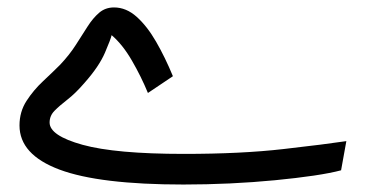

<svg xmlns="http://www.w3.org/2000/svg" viewBox="-20 -473 982 514"><path d="M471.2 21Q246.1 21 139.2 -19Q32.2 -59.1 32.2 -137.2Q32.2 -173.8 51 -202.9Q69.8 -231.9 95.5 -255.9Q121.1 -279.8 141.1 -299.8Q166 -326.2 183.1 -353Q200.2 -379.9 214.6 -402.3Q229 -424.8 245.6 -439Q262.2 -453.1 285.2 -453.1Q317.9 -453.1 345.9 -428Q374 -402.8 397.9 -361.3Q421.9 -319.8 442.9 -269L376 -224.1Q357.9 -268.1 333 -311Q308.1 -354 278.8 -378.9Q276.9 -369.1 261 -332Q245.1 -294.9 206.1 -251Q182.1 -223.1 160.6 -206.5Q139.2 -189.9 126 -176.5Q112.8 -163.1 112.8 -145Q112.8 -109.9 200.9 -85.4Q289.1 -61 472.2 -61Q626 -61 739 -74Q852.1 -86.9 907.2 -95.2L893.1 -17.1Q866.2 -9.8 820.1 -2.9Q773.9 3.9 716.1 9.5Q658.2 15.1 595.2 18.1Q532.2 21 471.2 21Z"/></svg>

Font: Kurinto Seri
Style: Regular
Weight: 400
Designer: Kurinto was developed by Clint Goss from a range of fonts that are compatible with the SIL Open Font License Version 1.1
Foundry: Clinton F. Goss
Version: Version 2.196; July 25, 2020